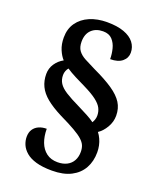

<svg xmlns="http://www.w3.org/2000/svg" viewBox="-159 -852 861 1058"><g transform="rotate(20 272.0 -323.5)"><path d="M276 113Q220 113 182.5 102Q145 91 123 72Q101 53 91.5 30.5Q82 8 82 -15Q82 -41 93.5 -58.5Q105 -76 125 -85Q145 -94 171 -94Q171 -50 184 -15.5Q197 19 223.5 39Q250 59 289 59Q321 59 344 47Q367 35 379 13Q391 -9 391 -38Q391 -59 384.5 -75Q378 -91 360.5 -107Q343 -123 309 -142.5Q275 -162 219 -189Q164 -217 130 -245Q96 -273 80.5 -305.5Q65 -338 65 -377Q65 -411 83.5 -438Q102 -465 130 -480Q113 -498 100 -528.5Q87 -559 87 -599Q87 -650 112.5 -686Q138 -722 182.5 -741Q227 -760 284 -760Q343 -760 383 -745.5Q423 -731 443 -705Q463 -679 463 -646Q463 -615 438.5 -594.5Q414 -574 368 -574Q368 -604 360.5 -634Q353 -664 334 -684.5Q315 -705 280 -705Q238 -705 212.5 -680.5Q187 -656 187 -611Q187 -579 201 -559.5Q215 -540 242 -525.5Q269 -511 306 -493Q377 -460 421 -430Q465 -400 485.5 -367.5Q506 -335 506 -292Q506 -256 487 -223.5Q468 -191 442 -174Q453 -160 461 -142.5Q469 -125 473 -106Q477 -87 477 -67Q477 -14 454.5 26.5Q432 67 387.5 90Q343 113 276 113ZM395 -214Q400 -222 404 -233Q408 -244 408 -257Q408 -280 398 -300Q388 -320 361.5 -340.5Q335 -361 286 -385Q253 -401 223.5 -416Q194 -431 170 -447Q163 -439 158.5 -427.5Q154 -416 154 -403Q154 -376 167 -355.5Q180 -335 210.5 -315.5Q241 -296 295 -270Q327 -254 351.5 -241Q376 -228 395 -214Z"/></g></svg>

Font: Noto Serif Tamil
Style: Regular
Weight: 400
Designer: Indian Type Foundry, Tom Grace, and the Monotype Design Team
Foundry: Monotype Imaging Inc.
Version: Version 2.003